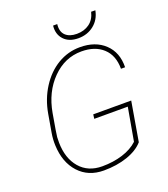

<svg xmlns="http://www.w3.org/2000/svg" viewBox="-160 -1007 991 1130"><g transform="rotate(-20 335.5 -442.0)"><path d="M544.4 -76.2Q508.8 -35.6 442.9 -12.9Q377 9.8 295.4 9.8Q198.7 9.8 139.6 -54.7Q80.6 -119.1 76.2 -227.1Q74.7 -265.6 81.1 -302.7L100.6 -416Q115.7 -503.4 160.6 -573.7Q205.6 -644 270 -682.4Q334.5 -720.7 409.2 -720.7Q505.9 -720.7 563.7 -666Q621.6 -611.3 619.6 -518.6H593.8Q593.8 -602.5 543.9 -648.4Q494.1 -694.3 409.2 -694.3Q304.7 -694.3 226.6 -615.2Q148.4 -536.1 126.5 -411.4Q104.5 -286.6 103.3 -269Q102.1 -251.5 102.5 -234.4Q104 -135.3 155.3 -75.9Q206.5 -16.6 294.9 -16.6Q364.3 -16.6 422.6 -34.9Q481 -53.2 518.6 -88.4L555.2 -295.4H345.2L348.6 -322.3H586.4ZM569.8 -893.6Q559.1 -837.9 518.1 -805.4Q477.1 -772.9 420.9 -772.9Q362.3 -772.9 330.8 -806.9Q299.3 -840.8 305.2 -894H331.1Q325.7 -847.7 350.3 -824Q375 -800.3 420.9 -800.3Q467.3 -800.3 500 -824.2Q532.7 -848.1 543.5 -894Z"/></g></svg>

Font: Roboto Thin
Style: Italic
Weight: 250
Italic angle: -12°
Designer: Google
Version: Version 2.134; 2016